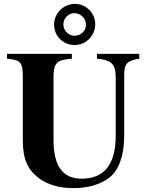

<svg xmlns="http://www.w3.org/2000/svg" viewBox="-20 -955 762 994"><path d="M473 -830C473 -888 425 -935 368 -935C309 -935 260 -886 260 -828C260 -768 307 -722 367 -722C426 -722 473 -771 473 -830ZM425 -827C425 -795 399 -770 365 -770C334 -770 308 -797 308 -829C308 -860 335 -887 364 -887C397 -887 425 -861 425 -827ZM701 -676H482V-651C556 -645 579 -625 579 -552V-252C579 -104 520 -30 403 -30C306 -30 257 -93 257 -232V-550C257 -632 274 -645 352 -651V-676H16V-651C86 -644 98 -636 98 -555V-231C98 -134 121 -80 178 -35C225 2 289 19 363 19C434 19 504 -1 547 -36C596 -75 623 -152 623 -252V-566C623 -625 637 -641 701 -651Z"/></svg>

Font: XITS Math
Style: Bold
Weight: 700
Designer: MicroPress Inc., with final additions and corrections provided by Coen Hoffman, Elsevier (retired)
Version: Version 1.105